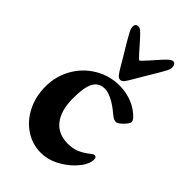

<svg xmlns="http://www.w3.org/2000/svg" viewBox="-212 -749 836 836"><g transform="rotate(45 206.0 -331.0)"><path d="M21 -205Q21 -268 51 -321Q81 -374 133 -405Q185 -436 247 -436Q288 -436 325 -421Q362 -406 388 -378Q396 -368 396 -360Q396 -351 377 -331.5Q358 -312 347 -312Q338 -312 330.5 -316.5Q323 -321 311 -331Q284 -354 257.5 -367.5Q231 -381 211 -381Q175 -381 158.5 -351.5Q142 -322 142 -253Q142 -179 174 -138Q206 -97 267 -97Q295 -97 317.5 -106Q340 -115 366 -135Q368 -137 373.5 -141Q379 -145 384 -145Q396 -145 396 -129Q396 -116 390 -102Q381 -79 354.5 -52Q328 -25 290 -5.5Q252 14 211 14Q158 14 114.5 -15Q71 -44 46 -94Q21 -144 21 -205ZM191 -498 161 -549Q134 -592 113 -631Q105 -647 105 -658Q105 -676 123 -676Q131 -676 140 -668.5Q149 -661 166 -642Q170 -638 174.5 -632.5Q179 -627 184 -622Q206 -596 224 -578Q228 -574 230 -574Q232 -574 236 -578Q252 -594 294 -642Q310 -660 320 -668Q330 -676 337 -676Q344 -676 348.5 -670Q353 -664 353 -654Q353 -643 347 -631Q332 -603 298 -547L268 -496Q255 -473 247.5 -464Q240 -455 230 -455Q221 -455 213 -464.5Q205 -474 191 -498Z"/></g></svg>

Font: EB Garamond ExtraBold
Style: Regular
Weight: 800
Designer: Georg Duffner and Octavio Pardo
Foundry: Georg Duffner
Version: Version 1.000